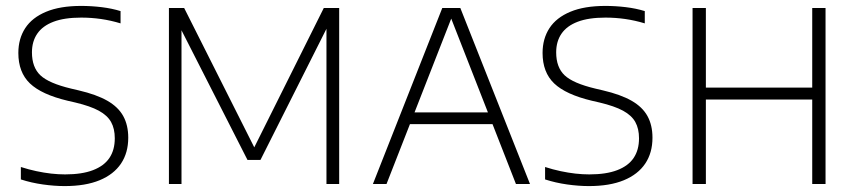

<svg xmlns="http://www.w3.org/2000/svg" viewBox="-20 -622 2904 649"><path d="M198.5 7Q164 7 125 1.5Q86 -4 50.5 -15.5V-57.5Q77 -49 102.8 -43.5Q128.5 -38 153 -35.2Q177.5 -32.5 200 -32.5Q257 -32.5 294.2 -46.8Q331.5 -61 349.8 -88Q368 -115 368 -154.5Q368 -187 355.5 -209.5Q343 -232 314 -247.8Q285 -263.5 234.5 -275.5L208.5 -281.5Q120.5 -302.5 81.2 -340Q42 -377.5 42 -443Q42 -491 65.2 -526.8Q88.5 -562.5 135.8 -582.2Q183 -602 254.5 -602Q288.5 -602 323.5 -597.8Q358.5 -593.5 387.5 -584.5V-543Q354.5 -553 321.2 -557.8Q288 -562.5 254.5 -562.5Q197.5 -562.5 160.8 -548.5Q124 -534.5 106 -508.2Q88 -482 88 -445Q88 -394.5 116.5 -367.5Q145 -340.5 220.5 -322.5L246 -316.5Q306 -302.5 342.8 -281.5Q379.5 -260.5 396.5 -229.8Q413.5 -199 413.5 -156.5Q413.5 -105.5 389 -69Q364.5 -32.5 316.8 -12.8Q269 7 198.5 7Z M551 0V-595H602.5L846.5 -110H832.5L1074.5 -595H1126.5V0H1083.5V-556.5H1099.5L860.5 -81.5H816.5L575 -556H593.5V0Z M1240.5 0 1475 -595H1536L1771.5 0H1724L1500 -572.5H1510.5L1286.5 0ZM1350.5 -202.5 1362.5 -242H1649L1660 -202.5Z M1970.5 7Q1936 7 1897 1.5Q1858 -4 1822.5 -15.5V-57.5Q1849 -49 1874.8 -43.5Q1900.5 -38 1925 -35.2Q1949.5 -32.5 1972 -32.5Q2029 -32.5 2066.2 -46.8Q2103.5 -61 2121.8 -88Q2140 -115 2140 -154.5Q2140 -187 2127.5 -209.5Q2115 -232 2086 -247.8Q2057 -263.5 2006.5 -275.5L1980.5 -281.5Q1892.5 -302.5 1853.2 -340Q1814 -377.5 1814 -443Q1814 -491 1837.2 -526.8Q1860.5 -562.5 1907.8 -582.2Q1955 -602 2026.5 -602Q2060.5 -602 2095.5 -597.8Q2130.5 -593.5 2159.5 -584.5V-543Q2126.5 -553 2093.2 -557.8Q2060 -562.5 2026.5 -562.5Q1969.5 -562.5 1932.8 -548.5Q1896 -534.5 1878 -508.2Q1860 -482 1860 -445Q1860 -394.5 1888.5 -367.5Q1917 -340.5 1992.5 -322.5L2018 -316.5Q2078 -302.5 2114.8 -281.5Q2151.5 -260.5 2168.5 -229.8Q2185.5 -199 2185.5 -156.5Q2185.5 -105.5 2161 -69Q2136.5 -32.5 2088.8 -12.8Q2041 7 1970.5 7Z M2321 0V-595H2366V-326H2725.5V-595H2770.5V0H2725.5V-285.5H2366V0Z"/></svg>

Font: Encode Sans SC ExtraLight
Style: Regular
Weight: 250
Designer: Multiple Designers
Foundry: Impallari Type
Version: Version 3.002